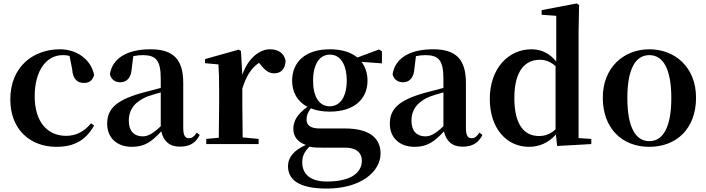

<svg xmlns="http://www.w3.org/2000/svg" viewBox="-20 -839 4113 1118"><path d="M308 16C415 16 480 -24 528 -108L510 -121C472 -74 424 -48 365 -48C254 -48 182 -132 182 -278C182 -429 251 -518 345 -518C359 -518 372 -517 385 -513L400 -437C404 -376 432 -356 469 -356C499 -356 519 -370 528 -402C512 -488 432 -552 329 -552C173 -552 40 -450 40 -260C40 -83 158 16 308 16Z M1027 15C1083 15 1119 -5 1143 -53L1126 -67C1108 -41 1096 -34 1081 -34C1059 -34 1047 -48 1047 -95V-356C1047 -494 989 -552 856 -552C715 -552 633 -496 620 -406C628 -376 650 -360 681 -360C715 -360 743 -382 747 -439L756 -512C776 -516 793 -518 811 -518C888 -518 916 -488 916 -381V-327L806 -298C654 -255 604 -204 604 -118C604 -34 664 16 748 16C824 16 865 -16 919 -74C932 -18 966 15 1027 15ZM916 -104C867 -57 838 -45 811 -45C762 -45 730 -75 730 -136C730 -203 767 -248 838 -277C858 -284 886 -293 916 -301Z M1252 0H1486V-30L1393 -39L1391 -235V-323C1414 -398 1444 -443 1488 -473L1496 -464C1521 -432 1543 -412 1576 -412C1621 -412 1641 -442 1643 -485C1633 -534 1596 -552 1552 -552C1490 -552 1423 -498 1391 -403L1383 -542L1370 -550L1174 -495V-471L1252 -464C1255 -415 1256 -377 1256 -310V-235C1256 -180 1255 -95 1254 -37L1181 -30V0Z M1900 -220C1837 -220 1803 -278 1803 -369C1803 -464 1840 -521 1901 -521C1961 -521 1999 -465 1999 -369C1999 -278 1962 -220 1900 -220ZM1900 -189C2045 -189 2120 -265 2120 -369C2120 -412 2107 -450 2085 -479L2204 -470V-540L2187 -551L2061 -504C2025 -534 1972 -552 1901 -552C1756 -552 1681 -476 1681 -369C1681 -303 1711 -248 1770 -217C1709 -173 1688 -132 1688 -89C1688 -44 1713 -12 1761 5C1691 36 1657 78 1657 128C1657 201 1710 259 1883 259C2083 259 2196 159 2196 55C2196 -31 2137 -91 1987 -91H1841C1787 -91 1765 -110 1765 -143C1765 -167 1773 -185 1790 -208C1820 -196 1857 -189 1900 -189ZM1781 15C1806 21 1830 21 1876 21H1991C2064 21 2087 59 2087 96C2087 170 2019 218 1883 218C1793 218 1740 180 1740 106C1740 68 1754 44 1781 15Z M2673 15C2729 15 2765 -5 2789 -53L2772 -67C2754 -41 2742 -34 2727 -34C2705 -34 2693 -48 2693 -95V-356C2693 -494 2635 -552 2502 -552C2361 -552 2279 -496 2266 -406C2274 -376 2296 -360 2327 -360C2361 -360 2389 -382 2393 -439L2402 -512C2422 -516 2439 -518 2457 -518C2534 -518 2562 -488 2562 -381V-327L2452 -298C2300 -255 2250 -204 2250 -118C2250 -34 2310 16 2394 16C2470 16 2511 -16 2565 -74C2578 -18 2612 15 2673 15ZM2562 -104C2513 -57 2484 -45 2457 -45C2408 -45 2376 -75 2376 -136C2376 -203 2413 -248 2484 -277C2504 -284 2532 -293 2562 -301Z M3224 11 3423 0V-30L3349 -35V-653L3352 -810L3338 -819L3134 -780V-753L3219 -747V-481C3178 -530 3132 -552 3074 -552C2942 -552 2832 -442 2832 -263C2832 -90 2931 16 3060 16C3122 16 3176 -9 3217 -56ZM3215 -86C3185 -58 3154 -47 3118 -47C3036 -47 2975 -108 2975 -268C2975 -434 3043 -491 3124 -491C3155 -491 3185 -480 3215 -454Z M3761 16C3919 16 4033 -90 4033 -270C4033 -449 3909 -552 3761 -552C3614 -552 3490 -448 3490 -270C3490 -92 3602 16 3761 16ZM3761 -17C3680 -17 3633 -100 3633 -268C3633 -437 3680 -518 3761 -518C3842 -518 3889 -437 3889 -268C3889 -100 3842 -17 3761 -17Z"/></svg>

Font: Source Han Serif CN
Style: Bold
Weight: 700
Designer: Ryoko NISHIZUKA 西塚涼子 (kana & ideographs); Frank Grießhammer (Latin, Greek & Cyrillic); Wenlong ZHANG 张文龙 (bopomofo); San
Foundry: Adobe
Version: Version 2.003;hotconv 1.1.1;makeotfexe 2.6.0